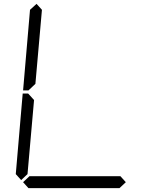

<svg xmlns="http://www.w3.org/2000/svg" viewBox="-20 -978 856 998"><path d="M131 -511 128 -508H100L136 -927L170 -958L198 -927L164 -542ZM90 -42 62 -73 98 -492H126L129 -489L157 -458L123 -73ZM634 -31 601 0H128L100 -31L133 -62H606Z"/></svg>

Font: DSEG7 Classic
Style: Light Italic
Weight: 300
Italic angle: -5°
Designer: Keshikan(Twitter:@keshinomi_88pro)
Version: Version 0.46